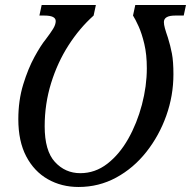

<svg xmlns="http://www.w3.org/2000/svg" viewBox="-20 -734 761 765"><path d="M293 11Q225 11 170.5 -20Q116 -51 84.5 -111Q53 -171 53 -259Q53 -334 72.5 -397.5Q92 -461 117.5 -507.5Q143 -554 162 -577Q181 -602 191.5 -619Q202 -636 202 -650Q202 -672 157 -672H137L146 -714H362L353 -672Q297 -622 253 -553.5Q209 -485 183.5 -402.5Q158 -320 158 -231Q158 -133 199 -88.5Q240 -44 300 -44Q359 -44 407.5 -81.5Q456 -119 491 -181Q526 -243 545.5 -317Q565 -391 565 -462Q565 -517 555 -559Q545 -601 532 -629.5Q519 -658 510 -672L519 -714H721L712 -672H678Q633 -672 633 -646Q633 -636 637 -621.5Q641 -607 649 -584Q659 -552 665 -520.5Q671 -489 671 -438Q671 -353 642.5 -273Q614 -193 563 -128.5Q512 -64 443 -26.5Q374 11 293 11Z"/></svg>

Font: Noto Serif SemiCondensed
Style: Italic
Weight: 400
Width: 4
Italic angle: -12°
Designer: Monotype Design Team
Foundry: Monotype Imaging Inc.
Version: Version 2.013